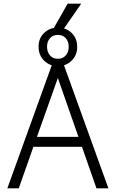

<svg xmlns="http://www.w3.org/2000/svg" viewBox="-20 -1025 630 1045"><path d="M20 0 269 -690H321L570 0H505L417 -252L454 -226H134L171 -252L82 0ZM175 -263 153 -280H435L416 -254L286 -626H304ZM190 -771Q190 -817 220.5 -846Q251 -875 295 -875Q339 -875 369.5 -846Q400 -817 400 -770Q400 -724 369.5 -694.5Q339 -665 295 -665Q251 -665 220.5 -694.5Q190 -724 190 -771ZM236 -771Q236 -742 252 -723.5Q268 -705 295 -705Q322 -705 338 -723.5Q354 -742 354 -771Q354 -799 338 -817Q322 -835 295 -835Q268 -835 252 -817Q236 -799 236 -771ZM263 -855 348 -1005H422L318 -855Z"/></svg>

Font: Radio Canada Light
Style: Regular
Weight: 300
Designer: Charles Daoud, Etienne Aubert Bonn, Alexandre Saumier Demers, Jacques Le Bailly
Foundry: Radio-Canada
Version: Version 2.104;gftools[0.9.28.dev5+ged2979d]